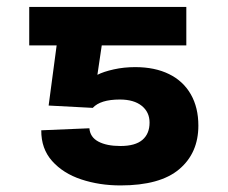

<svg xmlns="http://www.w3.org/2000/svg" viewBox="-20 -534 665 561"><path d="M122.1 -225.6 145.5 -401.4H65.4V-513.7H524.4V-401.4H277.3L264.6 -315.4Q282.7 -324.7 312.5 -331.3Q342.3 -337.9 375 -337.9Q432.6 -337.9 474.1 -317.4Q515.6 -296.9 537.6 -258.3Q559.6 -219.7 559.6 -167Q559.6 -86.9 503.7 -39.6Q447.8 7.8 332 7.8Q270.5 7.8 217.5 -9.8Q164.6 -27.3 132.3 -63.5Q100.1 -99.6 100.6 -153.3L241.2 -159.2Q243.2 -133.3 267.3 -120.4Q291.5 -107.4 332 -107.4Q375 -107.4 396 -125.2Q417 -143.1 417 -175.8Q417 -206.5 394 -224.9Q371.1 -243.2 330.1 -243.2Q273.4 -243.2 251 -218.8Z"/></svg>

Font: Pretendard JP
Style: Bold
Weight: 700
Designer: Base glyphs from Inter by Rasmus Andersson; Hangeul glyphs from Noto Sans CJK(Source Han Sans) by Jang Soo-young and Kan
Foundry: Kil Hyung-jin
Version: Version 1.309